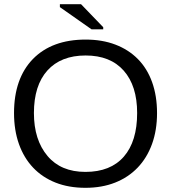

<svg xmlns="http://www.w3.org/2000/svg" viewBox="-20 -887 818 917"><path d="M730 -347Q730 -265 706 -199Q682 -133 637.5 -86.5Q593 -40 530 -15Q467 10 388 10Q308 10 245 -15Q182 -40 138 -86.5Q94 -133 70.5 -199Q47 -265 47 -347Q47 -512 137 -605Q228 -698 389 -698Q468 -698 531 -674Q594 -650 638.5 -605Q683 -560 706.5 -494.5Q730 -429 730 -347ZM635 -347Q635 -477 571 -549.5Q507 -622 389 -622Q271 -622 206.5 -550.5Q142 -479 142 -347Q142 -219 207 -142Q271 -66 388 -66Q508 -66 571.5 -139Q635 -212 635 -347ZM417 -747 266 -853V-867H367L473 -757V-747Z"/></svg>

Font: Libra Sans
Style: Regular
Weight: 400
Foundry: Context Ltd
Version: Version 1.000; ttfautohint (v1.3)